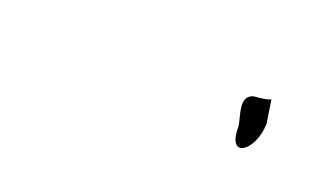

<svg xmlns="http://www.w3.org/2000/svg" viewBox="-26 -362 190 116"><g transform="rotate(15 68.5 -303.5)"><path d="M125 -319C116 -317 121 -305 121 -299C119 -278 135 -287 137 -305L136 -320C134 -319 129 -319 125 -319Z"/></g></svg>

Font: Stray Cat
Style: ExLtObl
Weight: 200
Version: Version 1.0